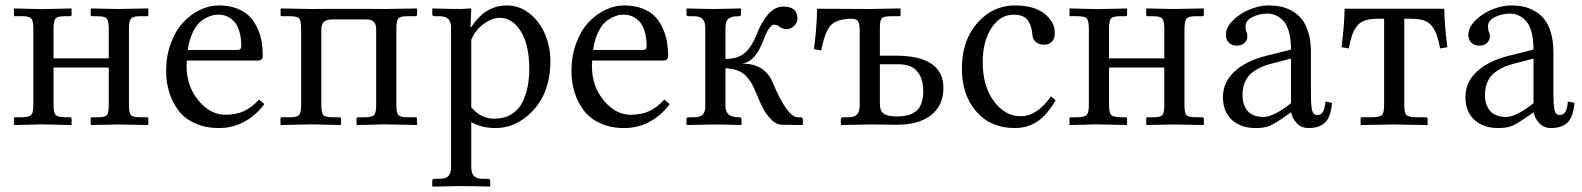

<svg xmlns="http://www.w3.org/2000/svg" viewBox="-20 -462 5859 711"><path d="M103.5 -355Q103.5 -384.3 96.2 -393.1Q88.9 -401.9 63 -401.9H37.1Q31.7 -401.9 31.7 -406.7V-428.7L32.7 -430.7L136.2 -428.2L243.7 -430.7L245.1 -428.7V-407.7Q245.1 -401.9 239.3 -401.9H218.8Q193.4 -401.9 185.8 -393.6Q178.2 -385.3 178.2 -355V-246.1H382.8V-354Q382.8 -383.8 375.5 -392.8Q368.2 -401.9 342.3 -401.9H321.3Q315.9 -401.9 315.9 -406.7V-428.7L317.4 -430.7L415 -428.7L527.8 -430.7L529.3 -428.7V-407.2Q529.3 -401.9 523.4 -401.9H498Q472.7 -401.9 465.1 -393.1Q457.5 -384.3 457.5 -354V-73.7Q457.5 -43.9 464.6 -35.9Q471.7 -27.8 498 -27.8H523.4Q529.3 -27.8 529.3 -22V-1L528.3 1L415 -1L318.4 1L315.9 -1V-22.5Q315.9 -27.8 321.3 -27.8H342.3Q369.1 -27.8 376 -35.9Q382.8 -43.9 382.8 -73.7V-211.9H178.2V-75.2Q178.2 -45.4 185.5 -37.1Q192.9 -28.8 218.8 -27.8H239.3Q245.1 -27.8 245.1 -22.5V-1L244.1 1L136.2 -1.5L32.7 1L31.7 -1V-22.9Q31.7 -27.8 37.1 -27.8H63Q89.4 -28.8 96.4 -37.4Q103.5 -45.9 103.5 -75.2Z M675.3 -276.9H858.9Q873.5 -276.9 873.5 -290.5Q873.5 -323.7 865.7 -347.9Q857.9 -372.1 845 -384.5Q832 -397 818.4 -402.3Q804.7 -407.7 789.6 -407.7Q780.3 -407.7 770.3 -406Q760.3 -404.3 744.4 -396.5Q728.5 -388.7 715.8 -375.7Q703.1 -362.8 691.7 -337.2Q680.2 -311.5 675.3 -276.9ZM939 -93.3 959 -76.7Q929.7 -36.1 886 -12Q842.3 12.2 790.5 12.2Q740.7 12.2 702.1 -5.4Q663.6 -22.9 640.9 -53Q618.2 -83 606.7 -120.1Q595.2 -157.2 595.2 -199.2Q595.2 -253.9 612.3 -300.8Q629.4 -347.7 657.2 -377.9Q685.1 -408.2 719.7 -425Q754.4 -441.9 790.5 -441.9Q828.6 -441.9 857.9 -430.4Q887.2 -418.9 904.8 -400.6Q922.4 -382.3 933.6 -356.9Q944.8 -331.5 949 -306.9Q953.1 -282.2 953.1 -254.9Q953.1 -237.8 935.1 -237.8H671.9Q670.9 -227.1 670.9 -217.8Q670.9 -143.1 714.6 -90.1Q758.3 -37.1 814.5 -37.1Q854.5 -37.1 883.3 -50.5Q912.1 -64 939 -93.3Z M1095.2 -352.5Q1095.2 -384.8 1088.4 -393.3Q1081.5 -401.9 1054.7 -401.9H1024.4Q1019 -401.9 1019 -406.7V-428.7L1021 -430.7L1131.3 -428.7L1206.1 -429.2H1332.5L1408.2 -428.7L1522.9 -430.7L1524.4 -428.7V-407.7Q1524.4 -401.9 1518.6 -401.9H1488.3Q1461.4 -401.9 1454.6 -393.3Q1447.8 -384.8 1447.8 -353.5V-73.7Q1447.8 -44.9 1455.1 -36.4Q1462.4 -27.8 1488.3 -27.8H1518.6Q1524.4 -27.8 1524.4 -22.5V-1L1522.9 1L1408.2 -1.5L1301.8 1L1300.3 -1V-22.9Q1300.3 -27.8 1305.7 -27.8H1332.5Q1358.9 -27.8 1366 -36.9Q1373 -45.9 1373 -73.7V-351.1Q1373 -364.3 1369.9 -372.6Q1366.7 -380.9 1360.1 -384.5Q1353.5 -388.2 1347.7 -389.2Q1341.8 -390.1 1332.5 -390.1H1210.9Q1191.9 -390.1 1180.9 -382.6Q1169.9 -375 1169.9 -351.1V-73.7Q1169.9 -44.9 1177 -36.4Q1184.1 -27.8 1210.4 -27.8H1236.8Q1242.7 -27.8 1242.7 -22.5V-1L1241.2 1L1130.4 -1.5L1020 1L1018.6 -1V-22.9Q1018.6 -27.8 1023.9 -27.8H1054.7Q1081.1 -27.8 1088.1 -36.9Q1095.2 -45.9 1095.2 -73.7Z M1725.1 -314.5V-64.9Q1760.7 -22.5 1809.1 -22.5Q1847.2 -22.5 1874 -38.8Q1900.9 -55.2 1914.6 -83.5Q1928.2 -111.8 1934.1 -142.1Q1939.9 -172.4 1939.9 -208.5Q1939.9 -295.9 1908.7 -345.9Q1877.4 -396 1830.1 -396Q1802.2 -396 1771.5 -373.8Q1740.7 -351.6 1725.1 -314.5ZM1725.1 -428.7 1722.2 -361.8H1725.1Q1777.3 -441.9 1856.4 -441.9Q1903.3 -441.9 1940.9 -412.1Q1978.5 -382.3 1998.3 -335.4Q2018.1 -288.6 2018.1 -235.4Q2018.1 -116.7 1947.8 -46.4Q1889.2 12.2 1814.9 12.2Q1764.6 12.2 1725.1 -9.8V156.2Q1725.1 178.7 1734.9 189.5Q1744.6 200.2 1768.1 200.2H1787.1Q1795.4 200.2 1795.4 208.5V227.1L1793.5 229Q1725.1 227.1 1686 227.1L1582.5 229L1580.6 227.1V208.5Q1580.6 200.2 1588.4 200.2H1607.4Q1631.3 200.2 1640.9 189.5Q1650.4 178.7 1650.4 156.2V-357.9Q1650.4 -380.4 1640.9 -391.1Q1631.3 -401.9 1607.4 -401.9H1588.4Q1580.6 -401.9 1580.6 -410.2V-428.7L1582.5 -430.7Q1650.4 -428.7 1686 -428.7L1723.1 -430.7Z M2176.3 -276.9H2359.9Q2374.5 -276.9 2374.5 -290.5Q2374.5 -323.7 2366.7 -347.9Q2358.9 -372.1 2345.9 -384.5Q2333 -397 2319.3 -402.3Q2305.7 -407.7 2290.5 -407.7Q2281.2 -407.7 2271.2 -406Q2261.2 -404.3 2245.4 -396.5Q2229.5 -388.7 2216.8 -375.7Q2204.1 -362.8 2192.6 -337.2Q2181.2 -311.5 2176.3 -276.9ZM2439.9 -93.3 2460 -76.7Q2430.7 -36.1 2387 -12Q2343.3 12.2 2291.5 12.2Q2241.7 12.2 2203.1 -5.4Q2164.6 -22.9 2141.8 -53Q2119.1 -83 2107.7 -120.1Q2096.2 -157.2 2096.2 -199.2Q2096.2 -253.9 2113.3 -300.8Q2130.4 -347.7 2158.2 -377.9Q2186 -408.2 2220.7 -425Q2255.4 -441.9 2291.5 -441.9Q2329.6 -441.9 2358.9 -430.4Q2388.2 -418.9 2405.8 -400.6Q2423.3 -382.3 2434.6 -356.9Q2445.8 -331.5 2450 -306.9Q2454.1 -282.2 2454.1 -254.9Q2454.1 -237.8 2436 -237.8H2172.9Q2171.9 -227.1 2171.9 -217.8Q2171.9 -143.1 2215.6 -90.1Q2259.3 -37.1 2315.4 -37.1Q2355.5 -37.1 2384.3 -50.5Q2413.1 -64 2439.9 -93.3Z M2666.5 -69.3Q2666.5 -58.1 2670.2 -49.8Q2673.8 -41.5 2679 -37.4Q2684.1 -33.2 2691.9 -31Q2699.7 -28.8 2705.1 -28.3Q2710.4 -27.8 2717.8 -27.8Q2726.1 -27.8 2726.1 -19.5V-1L2724.1 1Q2666.5 -1 2627.4 -1L2523.9 1L2522 -1V-19.5Q2522 -27.8 2529.8 -27.8H2548.8Q2573.2 -27.8 2582.5 -37.6Q2591.8 -47.4 2591.8 -69.3V-357.9Q2591.8 -380.4 2582.3 -391.1Q2572.8 -401.9 2548.8 -401.9H2529.8Q2522 -401.9 2522 -410.2V-428.7L2523.9 -430.7Q2591.8 -428.7 2627.4 -428.7L2722.2 -430.7L2724.1 -428.7V-410.2Q2724.1 -401.9 2715.8 -401.9Q2703.6 -401.9 2696.3 -400.6Q2689 -399.4 2681.2 -395.5Q2673.3 -391.6 2669.9 -382.3Q2666.5 -373 2666.5 -358.4V-243.7Q2713.4 -243.7 2739.5 -267.3Q2765.6 -291 2783.2 -337.4Q2799.3 -379.4 2824 -408.4Q2848.6 -437.5 2881.3 -437.5Q2933.1 -437.5 2933.1 -393.1Q2933.1 -378.4 2921.1 -366.5Q2909.2 -354.5 2895 -354.5Q2875.5 -354.5 2865.2 -363.8Q2858.4 -370.6 2845.7 -370.6Q2837.9 -370.6 2827.6 -356Q2817.4 -341.3 2809.1 -318.4Q2795.4 -280.3 2776.6 -256.1Q2757.8 -231.9 2728 -226.6Q2812 -226.6 2841.3 -156.7Q2895.5 -27.8 2934.1 -27.8H2941.9Q2953.1 -27.8 2953.1 -19.5V-1L2950.7 1L2877.9 0Q2866.2 0 2855 -5.4Q2843.8 -10.7 2834.5 -21Q2825.2 -31.2 2817.9 -41Q2810.5 -50.8 2803 -66.2Q2795.4 -81.5 2791.7 -90.1Q2788.1 -98.6 2782.2 -112.8Q2772 -137.2 2764.6 -150.9Q2757.3 -164.6 2744.4 -179Q2731.4 -193.4 2712.6 -200.4Q2693.8 -207.5 2666.5 -209.5Z M3163.6 -71.8V-347.2Q3163.6 -374 3157.5 -383.3Q3151.4 -392.6 3134.3 -392.6Q3109.9 -392.6 3092.8 -387.9Q3075.7 -383.3 3064.5 -375.2Q3053.2 -367.2 3044.9 -351.6Q3036.6 -335.9 3031.7 -319.3Q3026.9 -302.7 3021 -275.4L2994.1 -279.8Q3003.9 -349.6 3005.9 -429.7L3201.7 -428.7L3312.5 -430.7L3314.9 -428.7V-405.8Q3314.9 -401.9 3309.6 -401.9H3278.8Q3252 -401.9 3245.1 -394Q3238.3 -386.2 3238.3 -358.9V-255.9H3295.9Q3473.6 -255.9 3473.6 -135.7Q3473.6 -72.3 3428.5 -36.1Q3383.3 0 3300.3 0L3199.2 -1L3095.7 1L3093.8 -1V-19.5Q3093.8 -27.8 3101.6 -27.8H3120.6Q3144.5 -27.8 3154.1 -38.6Q3163.6 -49.3 3163.6 -71.8ZM3398.9 -126Q3398.9 -169.9 3377.2 -197Q3355.5 -224.1 3305.7 -224.1H3238.3V-77.6Q3238.3 -51.3 3252.4 -41Q3266.6 -30.8 3301.8 -30.8Q3322.8 -30.8 3338.4 -34.4Q3354 -38.1 3368.7 -47.6Q3383.3 -57.1 3391.1 -76.9Q3398.9 -96.7 3398.9 -126Z M3889.2 -90.8Q3857.4 -35.6 3820.8 -11.7Q3784.2 12.2 3737.8 12.2Q3648.4 12.2 3595.2 -49.1Q3542 -110.4 3542 -208.5Q3542 -312 3599.1 -377Q3656.2 -441.9 3739.3 -441.9Q3807.6 -441.9 3846.9 -411.9Q3886.2 -381.8 3886.2 -339.8Q3886.2 -318.8 3875.2 -307.6Q3864.3 -296.4 3847.7 -296.4Q3830.1 -296.4 3817.6 -305.2Q3805.2 -314 3803.2 -331.5Q3801.8 -347.7 3799.1 -358.2Q3796.4 -368.7 3789.6 -381.6Q3782.7 -394.5 3768.8 -401.1Q3754.9 -407.7 3733.9 -407.7Q3684.1 -407.7 3651.6 -358.6Q3619.1 -309.6 3619.1 -230Q3619.1 -144 3659.9 -87.9Q3700.7 -31.7 3759.8 -31.7Q3820.8 -31.7 3871.6 -105Z M4012.2 -355Q4012.2 -384.3 4004.9 -393.1Q3997.6 -401.9 3971.7 -401.9H3945.8Q3940.4 -401.9 3940.4 -406.7V-428.7L3941.4 -430.7L4044.9 -428.2L4152.3 -430.7L4153.8 -428.7V-407.7Q4153.8 -401.9 4147.9 -401.9H4127.4Q4102.1 -401.9 4094.5 -393.6Q4086.9 -385.3 4086.9 -355V-246.1H4291.5V-354Q4291.5 -383.8 4284.2 -392.8Q4276.9 -401.9 4251 -401.9H4230Q4224.6 -401.9 4224.6 -406.7V-428.7L4226.1 -430.7L4323.7 -428.7L4436.5 -430.7L4438 -428.7V-407.2Q4438 -401.9 4432.1 -401.9H4406.7Q4381.3 -401.9 4373.8 -393.1Q4366.2 -384.3 4366.2 -354V-73.7Q4366.2 -43.9 4373.3 -35.9Q4380.4 -27.8 4406.7 -27.8H4432.1Q4438 -27.8 4438 -22V-1L4437 1L4323.7 -1L4227.1 1L4224.6 -1V-22.5Q4224.6 -27.8 4230 -27.8H4251Q4277.8 -27.8 4284.7 -35.9Q4291.5 -43.9 4291.5 -73.7V-211.9H4086.9V-75.2Q4086.9 -45.4 4094.2 -37.1Q4101.6 -28.8 4127.4 -27.8H4147.9Q4153.8 -27.8 4153.8 -22.5V-1L4152.8 1L4044.9 -1.5L3941.4 1L3940.4 -1V-22.9Q3940.4 -27.8 3945.8 -27.8H3971.7Q3998 -28.8 4005.1 -37.4Q4012.2 -45.9 4012.2 -75.2Z M4760.7 -245.1 4682.1 -224.6Q4650.4 -215.3 4629.2 -201.9Q4607.9 -188.5 4597.9 -172.4Q4587.9 -156.2 4584.5 -141.4Q4581.1 -126.5 4581.1 -107.4Q4581.1 -94.2 4584.5 -81.5Q4587.9 -68.8 4595.9 -56.4Q4604 -43.9 4620.4 -36.4Q4636.7 -28.8 4659.2 -28.8Q4679.7 -28.8 4708.7 -44.7Q4737.8 -60.5 4760.7 -80.1ZM4825.2 12.2Q4798.8 12.2 4782 -6.1Q4765.1 -24.4 4761.2 -46.4L4738.3 -30.3Q4701.2 -4.4 4681.6 3.9Q4662.1 12.2 4629.9 12.2Q4575.7 12.2 4542.2 -17.8Q4508.8 -47.9 4508.8 -102.5Q4508.8 -158.2 4551.8 -197.5Q4594.7 -236.8 4668.9 -255.4L4760.7 -278.3Q4760.7 -318.4 4752.4 -346.4Q4744.1 -374.5 4730 -387.7Q4715.8 -400.9 4702.4 -406.2Q4689 -411.6 4674.3 -411.6Q4643.1 -411.6 4617.7 -398.7Q4592.3 -385.7 4592.3 -364.3Q4592.3 -351.6 4595.7 -343.8Q4599.1 -337.9 4599.1 -325.7Q4599.1 -314 4589.1 -303.5Q4579.1 -293 4559.6 -293Q4542 -293 4530.8 -304Q4519.5 -314.9 4519.5 -332.5Q4519.5 -360.4 4545.7 -386.5Q4571.8 -412.6 4608.4 -427.2Q4645 -441.9 4677.2 -441.9Q4701.2 -441.9 4721.9 -437.7Q4742.7 -433.6 4763.9 -421.9Q4785.2 -410.2 4800.3 -391.6Q4815.4 -373 4825 -341.8Q4834.5 -310.5 4834.5 -269.5V-122.6Q4834.5 -71.8 4838.6 -54Q4842.8 -36.1 4858.9 -36.1Q4884.8 -36.1 4888.2 -86.4L4912.6 -81.1Q4908.2 -28.8 4887 -8.3Q4865.7 12.2 4825.2 12.2Z M5199.7 -392.6H5180.2V-73.7Q5180.2 -44.4 5187.5 -36.6Q5194.8 -28.8 5220.7 -27.8H5260.7Q5266.6 -27.8 5266.6 -22V1L5138.7 -1L5018.6 1V-22.5Q5018.6 -27.8 5023.9 -27.8H5064.9Q5091.3 -28.8 5098.4 -36.9Q5105.5 -44.9 5105.5 -73.7V-392.6H5087.9Q5057.6 -392.6 5038.6 -387.5Q5019.5 -382.3 5007.1 -367.7Q4994.6 -353 4988 -334.7Q4981.4 -316.4 4974.6 -282.7L4947.8 -287.1Q4957.5 -358.9 4959.5 -429.7H5328.1Q5330.1 -358.9 5339.8 -287.1L5313 -282.7Q5306.2 -316.4 5299.6 -334.7Q5293 -353 5280.5 -367.7Q5268.1 -382.3 5249 -387.5Q5230 -392.6 5199.7 -392.6Z M5658.7 -245.1 5580.1 -224.6Q5548.3 -215.3 5527.1 -201.9Q5505.9 -188.5 5495.8 -172.4Q5485.8 -156.2 5482.4 -141.4Q5479 -126.5 5479 -107.4Q5479 -94.2 5482.4 -81.5Q5485.8 -68.8 5493.9 -56.4Q5502 -43.9 5518.3 -36.4Q5534.7 -28.8 5557.1 -28.8Q5577.6 -28.8 5606.7 -44.7Q5635.7 -60.5 5658.7 -80.1ZM5723.1 12.2Q5696.8 12.2 5679.9 -6.1Q5663.1 -24.4 5659.2 -46.4L5636.2 -30.3Q5599.1 -4.4 5579.6 3.9Q5560.1 12.2 5527.8 12.2Q5473.6 12.2 5440.2 -17.8Q5406.7 -47.9 5406.7 -102.5Q5406.7 -158.2 5449.7 -197.5Q5492.7 -236.8 5566.9 -255.4L5658.7 -278.3Q5658.7 -318.4 5650.4 -346.4Q5642.1 -374.5 5627.9 -387.7Q5613.8 -400.9 5600.3 -406.2Q5586.9 -411.6 5572.3 -411.6Q5541 -411.6 5515.6 -398.7Q5490.2 -385.7 5490.2 -364.3Q5490.2 -351.6 5493.7 -343.8Q5497.1 -337.9 5497.1 -325.7Q5497.1 -314 5487.1 -303.5Q5477.1 -293 5457.5 -293Q5439.9 -293 5428.7 -304Q5417.5 -314.9 5417.5 -332.5Q5417.5 -360.4 5443.6 -386.5Q5469.7 -412.6 5506.3 -427.2Q5543 -441.9 5575.2 -441.9Q5599.1 -441.9 5619.9 -437.7Q5640.6 -433.6 5661.9 -421.9Q5683.1 -410.2 5698.2 -391.6Q5713.4 -373 5722.9 -341.8Q5732.4 -310.5 5732.4 -269.5V-122.6Q5732.4 -71.8 5736.6 -54Q5740.7 -36.1 5756.8 -36.1Q5782.7 -36.1 5786.1 -86.4L5810.5 -81.1Q5806.2 -28.8 5784.9 -8.3Q5763.7 12.2 5723.1 12.2Z"/></svg>

Font: Libertinage
Style: b
Weight: 400
Designer: OSP
Foundry: OSP
Version: Version 1.0; 2008; OFL relea